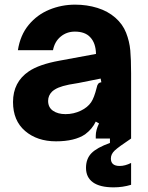

<svg xmlns="http://www.w3.org/2000/svg" viewBox="-20 -596 636 826"><path d="M544 0Q490 36 473.5 51.5Q457 67 457 86Q457 118 495 118Q518 118 544 105V199Q508 210 469 210Q410 210 380 188.5Q350 167 350 126Q350 87 373.5 63Q397 39 453 19V0H392V-12Q392 -36 406 -65L392 -73Q377 -41 346 -18Q301 12 221 12Q140 12 88 -32.5Q36 -77 36 -157Q36 -243 104 -289Q148 -319 236 -335L393 -364Q392 -411 368 -436Q346 -460 302 -460Q267 -460 241 -438.5Q215 -417 208 -380H57Q67 -445 103.5 -489Q140 -533 192.5 -554.5Q245 -576 303 -576Q354 -576 399 -562Q444 -548 476 -520Q508 -492 522.5 -455Q537 -418 540.5 -379.5Q544 -341 544 -280ZM416 -242 413 -258 318 -239 277 -232Q248 -226 231.5 -219Q215 -212 204 -202Q187 -185 187 -162Q187 -134 208 -119.5Q229 -105 262 -105Q297 -105 328 -120Q357 -134 372 -156Q385 -175 396 -219Q398 -230 402.5 -235.5Q407 -241 416 -242Z"/></svg>

Font: Open Sauce Sans ExtraBold
Style: Regular
Weight: 800
Designer: Alfredo Marco Pradil
Foundry: Creative Sauce Fz LLC
Version: Version 1.477